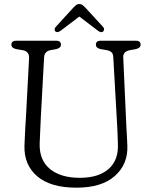

<svg xmlns="http://www.w3.org/2000/svg" viewBox="-20 -898 737 934"><path d="M550 -287 531 -620.5Q530 -637 522.2 -644Q514.5 -651 499.5 -654L470 -659Q446.5 -664 446.5 -680.5Q446.5 -700 469.5 -700H641Q664 -700 664 -680.5Q664 -664.5 640.5 -659L612 -654Q578 -647.5 579.5 -619L594.5 -287Q596 -263 597.2 -239.5Q598.5 -216 599.5 -190.5Q603.5 -100 539.2 -42.5Q475 15 352 15Q226 15 161 -40.5Q96 -96 99 -190Q99.5 -206 100.8 -230.2Q102 -254.5 103.2 -279.8Q104.5 -305 106 -323.5L121.5 -615.5Q123 -648 90 -654L59.5 -659Q35.5 -664 35.5 -680.5Q35.5 -700 59 -700H253.5Q276.5 -700 276.5 -680.5Q276.5 -664.5 253 -659L225.5 -654Q196 -648 194.5 -618.5L178.5 -326Q176.5 -288 175.5 -257.5Q174.5 -227 173 -200.5Q170.5 -119 223 -76Q275.5 -33 368 -33Q459.5 -33 508.2 -76Q557 -119 553.5 -197Q552.5 -228.5 551.8 -248.5Q551 -268.5 550 -287ZM481.5 -744.5Q472 -737 456.5 -748.5L366 -817.5L275 -748.5Q259.5 -737.5 250 -744.5Q246 -748 245.8 -754.5Q245.5 -761 251.5 -767.5L336 -860Q344 -868.5 350.2 -873.5Q356.5 -878.5 366 -878.5Q375 -878.5 381.5 -873.5Q388 -868.5 396 -860L481 -767.5Q487 -761 486.2 -754.5Q485.5 -748 481.5 -744.5Z"/></svg>

Font: Fraunces 72pt SuperSoft Light
Style: Regular
Weight: 300
Version: Version 1.000;[0bf87f6ff]